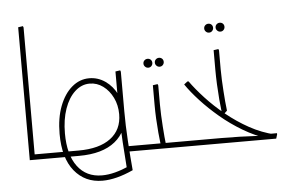

<svg xmlns="http://www.w3.org/2000/svg" viewBox="-58 -838 1653 1075"><g transform="rotate(-5 768.5 -300.5)"><path d="M110 0 80 -1V-747L107 -751L110 -743ZM80 0V-30H196V0ZM196 0V-30Q208 -30 212 -26Q216 -22 216 -15Q216 -8 212 -4Q208 0 196 0Z M626 0V-30H717V0ZM717 0V-30Q729 -30 733 -26Q737 -22 737 -15Q737 -8 733 -4Q729 0 717 0ZM476 150Q378 150 318.5 77Q259 4 259 -132Q259 -221 284.5 -287.5Q310 -354 353.5 -391Q397 -428 451 -428Q500 -428 541 -399.5Q582 -371 606.5 -322Q631 -273 631 -213Q631 -115 560 -57.5Q489 0 357 0H290V-30H357Q474 -30 537.5 -78Q601 -126 601 -213Q601 -264 580.5 -306Q560 -348 526 -373Q492 -398 451 -398Q405 -398 368 -364Q331 -330 310 -270Q289 -210 289 -132Q289 -12 338.5 54Q388 120 476 120Q511 120 549.5 110Q588 100 631 81L619 115Q613 36 607 -55.5Q601 -147 601 -227V-453L628 -457L631 -449V-227Q631 -149 636.5 -60Q642 29 649 106Q553 150 476 150ZM196 0V-30H290V0ZM196 0Q186 0 181 -5Q176 -10 176 -15Q176 -21 181 -25.5Q186 -30 196 -30Z M786 -458Q776 -458 768.5 -465.5Q761 -473 761 -483Q761 -494 768.5 -501Q776 -508 786 -508Q797 -508 804 -501Q811 -494 811 -483Q811 -473 804 -465.5Q797 -458 786 -458ZM850 -458Q840 -458 832.5 -465.5Q825 -473 825 -483Q825 -494 832.5 -501Q840 -508 850 -508Q861 -508 868 -501Q875 -494 875 -483Q875 -473 868 -465.5Q861 -458 850 -458Z M812 0V-30H919V0ZM919 0V-30Q931 -30 935 -26Q939 -22 939 -15Q939 -8 935 -4Q931 0 919 0ZM820 0 818 -20Q814 -52 810.5 -90.5Q807 -129 805 -169.5Q803 -210 803 -247V-358L830 -362L833 -354V-247Q833 -218 834.5 -187Q836 -156 838 -125Q840 -94 842.5 -66Q845 -38 848 -14L833 0ZM717 0V-30H823V0ZM717 0Q707 0 702 -5Q697 -10 697 -15Q697 -21 702 -25.5Q707 -30 717 -30Z M1142 -624Q1132 -624 1124.5 -631.5Q1117 -639 1117 -649Q1117 -660 1124.5 -667Q1132 -674 1142 -674Q1153 -674 1160 -667Q1167 -660 1167 -649Q1167 -639 1160 -631.5Q1153 -624 1142 -624ZM1206 -624Q1196 -624 1188.5 -631.5Q1181 -639 1181 -649Q1181 -660 1188.5 -667Q1196 -674 1206 -674Q1217 -674 1224 -667Q1231 -660 1231 -649Q1231 -639 1224 -631.5Q1217 -624 1206 -624Z M1176 -166 1174 -173Q1170 -205 1166.5 -246.5Q1163 -288 1161 -332Q1159 -376 1159 -413V-524L1186 -528L1189 -520V-413Q1189 -384 1190.5 -353Q1192 -322 1194 -291Q1196 -260 1198.5 -232Q1201 -204 1204 -180L1189 -166ZM1419 -4Q1348 -27 1281.5 -66.5Q1215 -106 1157.5 -154.5Q1100 -203 1054 -253Q1008 -303 978 -347L997 -362H1004Q1036 -317 1083.5 -265.5Q1131 -214 1191 -165Q1251 -116 1319 -78.5Q1387 -41 1460 -24ZM919 0V-30H1158Q1211 -30 1261.5 -28.5Q1312 -27 1345.5 -25Q1379 -23 1379 -23L1413 -30H1472V-23L1465 0ZM919 0Q909 0 904 -5Q899 -10 899 -15Q899 -21 904 -25.5Q909 -30 919 -30Z"/></g></svg>

Font: Fustat ExtraLight
Style: Regular
Weight: 250
Designer: Mohamed Gaber, Khaled Hosny, Laura Garcia Mut
Foundry: Kief Type Foundry, Alif Type Foundry, Hard Type Foundry
Version: Version 1.007